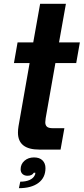

<svg xmlns="http://www.w3.org/2000/svg" viewBox="-20 -783 438 1005"><path d="M186 0Q74 0 74 -89Q74 -105 77 -123L135 -453H53L72 -561H154L190 -763H325L289 -561H398L379 -453H270L219 -164Q217 -150 217 -143Q217 -128 225.5 -120Q234 -112 256 -112H317L297 0ZM86 168Q115 168 135 159Q155 150 162 134Q165 130 165 121H157Q148 137 124 137Q108 137 98 128Q88 119 88 103Q88 76 108 58.5Q128 41 158 41Q187 41 202.5 56.5Q218 72 218 97Q218 147 181 174.5Q144 202 79 202Z"/></svg>

Font: Open Sauce Sans
Style: Bold Italic
Weight: 700
Italic angle: -10°
Designer: Alfredo Marco Pradil
Foundry: Creative Sauce Fz LLC
Version: Version 1.477